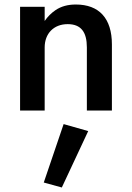

<svg xmlns="http://www.w3.org/2000/svg" viewBox="-20 -490 585 851"><path d="M178 -460H69V0H178V-280C178 -341 218 -383 280 -383C339 -383 365 -348 365 -280V0H476V-293C476 -409 419 -470 316 -470C281 -470 251 -462 226 -445C207 -432 191 -416 178 -397ZM262 60 174 319 254 341 371 91Z"/></svg>

Font: Jost Medium
Style: Regular
Weight: 500
Version: Version 3.710